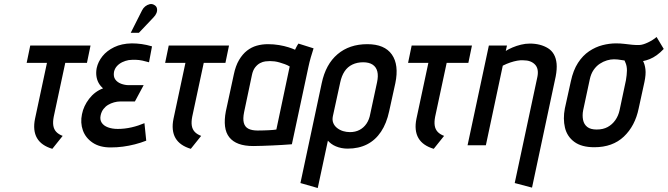

<svg xmlns="http://www.w3.org/2000/svg" viewBox="-20 -730 3356 965"><path d="M250 -143 308 -414H417L435 -501H132L114 -414H216L156 -133Q150 -104 152.5 -79.5Q155 -55 166 -36Q177 -17 196.5 -3.5Q216 10 243 18L295 -47Q274 -55 262.5 -67.5Q251 -80 248 -98.5Q245 -117 250 -143Z M729 -417 744 -497Q717 -505 692 -508.5Q667 -512 642 -512Q591 -511 554 -493Q517 -475 495 -447.5Q473 -420 466 -388Q462 -367 464.5 -348Q467 -329 475.5 -313.5Q484 -298 498 -286Q456 -270 428 -233.5Q400 -197 392 -156Q383 -113 396.5 -75Q410 -37 445.5 -13Q481 11 536 11Q568 11 598 7Q628 3 657.5 -4.5Q687 -12 715 -23L706 -111Q692 -105 675.5 -99.5Q659 -94 641.5 -90Q624 -86 606.5 -84Q589 -82 572 -82Q544 -82 522.5 -90Q501 -98 491 -113.5Q481 -129 486 -151Q490 -169 500 -182Q510 -195 523.5 -203Q537 -211 553 -215.5Q569 -220 584 -220H658L702 -302H627Q608 -302 589 -309Q570 -316 559.5 -330.5Q549 -345 553 -369Q557 -386 568 -398Q579 -410 594.5 -417.5Q610 -425 627 -428Q645 -430 662 -429.5Q679 -429 695.5 -425.5Q712 -422 729 -417ZM751 -642Q762 -653 766.5 -664.5Q771 -676 769 -687Q767 -698 757 -704Q745 -712 732.5 -709Q720 -706 710 -698Q700 -690 694 -678L637 -565H678Z M946 -143 1004 -414H1113L1131 -501H828L810 -414H912L852 -133Q846 -104 848.5 -79.5Q851 -55 862 -36Q873 -17 892.5 -3.5Q912 10 939 18L991 -47Q970 -55 958.5 -67.5Q947 -80 944 -98.5Q941 -117 946 -143Z M1556 -487 1480 -511Q1473 -501 1468 -490.5Q1463 -480 1463 -480Q1450 -486 1429.5 -492.5Q1409 -499 1382.5 -503.5Q1356 -508 1327 -508Q1297 -508 1270.5 -500.5Q1244 -493 1221.5 -475.5Q1199 -458 1181.5 -428.5Q1164 -399 1155 -355L1115 -170Q1107 -128 1111 -95Q1115 -62 1132.5 -40Q1150 -18 1180 -7Q1210 4 1253 4Q1273 4 1298.5 3Q1324 2 1350 1Q1376 0 1398 -1.5Q1420 -3 1433.5 -4Q1447 -5 1447 -5L1530 -393Q1535 -417 1542 -441.5Q1549 -466 1556 -487ZM1207 -167 1246 -352Q1251 -377 1262.5 -391.5Q1274 -406 1287.5 -413Q1301 -420 1314 -421.5Q1327 -423 1337 -423Q1348 -423 1360 -421.5Q1372 -420 1385.5 -416Q1399 -412 1411.5 -407.5Q1424 -403 1436 -396L1369 -79Q1363 -78 1353 -77Q1343 -76 1330.5 -75.5Q1318 -75 1304 -74.5Q1290 -74 1275 -74Q1246 -74 1228.5 -83Q1211 -92 1205.5 -112.5Q1200 -133 1207 -167Z M1936 -171 1967 -312Q1986 -404 1949.5 -456Q1913 -508 1826 -508Q1736 -508 1676.5 -457.5Q1617 -407 1597 -312L1490 190L1577 215L1628 -23Q1635 -15 1645 -7.5Q1655 0 1668 5.5Q1681 11 1696 14Q1711 17 1727 17Q1783 17 1825 -4.5Q1867 -26 1895 -68Q1923 -110 1936 -171ZM1875 -316 1841 -158Q1836 -129 1822 -108.5Q1808 -88 1787 -77Q1766 -66 1739 -66Q1721 -66 1704.5 -71Q1688 -76 1674.5 -86.5Q1661 -97 1655 -112Q1649 -127 1653 -146L1690 -316Q1697 -349 1712 -371.5Q1727 -394 1751 -405.5Q1775 -417 1805 -417Q1835 -417 1853 -405Q1871 -393 1876.5 -370.5Q1882 -348 1875 -316Z M2167 -143 2225 -414H2334L2352 -501H2049L2031 -414H2133L2073 -133Q2067 -104 2069.5 -79.5Q2072 -55 2083 -36Q2094 -17 2113.5 -3.5Q2133 10 2160 18L2212 -47Q2191 -55 2179.5 -67.5Q2168 -80 2165 -98.5Q2162 -117 2167 -143Z M2681 -344 2567 190 2654 213 2773 -346Q2780 -383 2777.5 -410Q2775 -437 2764 -456.5Q2753 -476 2734.5 -487.5Q2716 -499 2693 -505Q2670 -511 2643 -511Q2621 -511 2598.5 -505.5Q2576 -500 2556 -491.5Q2536 -483 2522 -474L2528 -501H2437L2330 0H2422L2507 -400Q2527 -410 2545 -416Q2563 -422 2579.5 -425Q2596 -428 2610 -427Q2630 -427 2644.5 -421.5Q2659 -416 2669 -405.5Q2679 -395 2682 -379.5Q2685 -364 2681 -344Z M3316 -484 3280 -544Q3261 -528 3236.5 -516.5Q3212 -505 3196 -504Q3177 -503 3158 -505Q3139 -507 3118.5 -509.5Q3098 -512 3076 -512Q3043 -512 3008 -503Q2973 -494 2941 -472.5Q2909 -451 2885 -414Q2861 -377 2849 -321L2819 -185Q2809 -133 2819.5 -88.5Q2830 -44 2866.5 -17Q2903 10 2967 10Q3059 10 3115.5 -43.5Q3172 -97 3190 -185L3219 -318Q3227 -356 3224 -381.5Q3221 -407 3212 -423Q3228 -426 3245.5 -433Q3263 -440 3280.5 -452.5Q3298 -465 3316 -484ZM3126 -327 3094 -176Q3088 -148 3072.5 -126Q3057 -104 3034 -91.5Q3011 -79 2979 -79Q2948 -79 2931.5 -92Q2915 -105 2910.5 -127.5Q2906 -150 2911 -176L2944 -330Q2950 -359 2963.5 -378.5Q2977 -398 2994.5 -409.5Q3012 -421 3030.5 -426.5Q3049 -432 3066 -432Q3076 -432 3084.5 -431Q3093 -430 3102 -428.5Q3111 -427 3119 -426Q3122 -419 3125 -411.5Q3128 -404 3129.5 -395Q3131 -386 3131 -375.5Q3131 -365 3129.5 -352.5Q3128 -340 3126 -327Z"/></svg>

Font: Advent Pro SemiBold
Style: Italic
Weight: 600
Italic angle: -12°
Version: Version 3.000